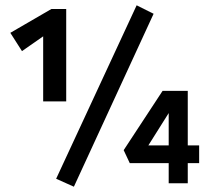

<svg xmlns="http://www.w3.org/2000/svg" viewBox="-20 -692 790 725"><path d="M143 -309V-585L205 -598L63 -499L19 -568L174 -658H230V-309ZM259 13 192 -17 496 -672 560 -640ZM447 -125 594 -349H689V0H617V-327H656L527 -122L485 -143H732V-76H470Z"/></svg>

Font: Ysabeau Office
Style: Bold
Weight: 700
Designer: Christian Thalmann (Catharsis Fonts)
Version: Version 2.001;gftools[0.9.30]; featfreeze: tnum,lnum,ss02